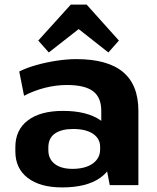

<svg xmlns="http://www.w3.org/2000/svg" viewBox="-20 -808 687 838"><path d="M422 -194V-324Q422 -383 386 -410Q350 -437 272 -437Q225 -437 177 -425Q129 -413 85 -390L64 -496Q96 -512 138.5 -524Q181 -536 227 -543Q273 -550 313 -550Q449 -550 516.5 -494Q584 -438 584 -324V0H459ZM251 10Q155 10 101 -31.5Q47 -73 47 -147V-166Q47 -241 101.5 -282.5Q156 -324 255 -324Q359 -324 418 -283.5Q477 -243 477 -169V-149Q477 -74 417.5 -32Q358 10 251 10ZM296 -71Q352 -71 384.5 -94Q417 -117 417 -156V-167Q417 -203 386 -224Q355 -245 299 -245Q248 -245 219.5 -225Q191 -205 191 -164V-153Q191 -114 219 -92.5Q247 -71 296 -71ZM147 -631 289 -788H358L499 -631L453 -579L279 -716H368L193 -579Z"/></svg>

Font: Pathway Extreme 28pt
Style: Bold
Weight: 700
Designer: Eduardo Rodriguez Tunni
Foundry: Eduardo Rodriguez Tunni
Version: Version 1.001;gftools[0.9.26]